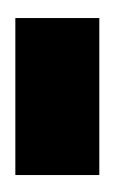

<svg xmlns="http://www.w3.org/2000/svg" viewBox="30 -400 149 249"><g transform="rotate(-90 104.5 -275.5)"><path d="M2 -221.2V-330.1H205.6V-221.2Z"/></g></svg>

Font: Oswald-Bold
Style: Bold
Weight: 700
Designer: vernon adams
Foundry: vernon adams
Version: Version 2.002; ttfautohint (v0.92.18-e454-dirty) -l 8 -r 50 